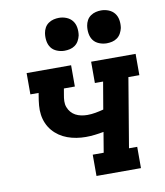

<svg xmlns="http://www.w3.org/2000/svg" viewBox="-84 -828 769 897"><g transform="rotate(-10 300.0 -379.0)"><path d="M301 0V-101H353L369 -197Q348 -193 326.5 -190.5Q305 -188 284 -188Q262 -188 240 -191.5Q218 -195 197.5 -202.5Q177 -210 159.5 -222Q142 -234 128.5 -250Q115 -266 106.5 -285.5Q98 -305 95 -326.5Q92 -348 94 -371Q96 -394 100 -416L102 -429H63V-530H274V-429H222L217 -400Q214 -385 213.5 -370Q213 -355 218 -341.5Q223 -328 232 -317.5Q241 -307 253 -300.5Q265 -294 279.5 -291Q294 -288 309 -288Q328 -288 347.5 -291.5Q367 -295 386 -300L408 -429H369V-530H580V-429H528L473 -101H512V0ZM456 -602Q438 -602 420.5 -609Q403 -616 393 -629.5Q383 -643 380 -661.5Q377 -680 380 -699Q382 -712 388.5 -724Q395 -736 406.5 -744Q418 -752 431 -755Q444 -758 456 -758Q475 -758 492 -751Q509 -744 519.5 -730.5Q530 -717 533 -698.5Q536 -680 533 -661Q530 -648 523.5 -636Q517 -624 506 -616Q495 -608 482 -605Q469 -602 456 -602ZM256 -602Q238 -602 220.5 -609Q203 -616 193 -629.5Q183 -643 180 -661.5Q177 -680 180 -699Q182 -712 188.5 -724Q195 -736 206.5 -744Q218 -752 231 -755Q244 -758 256 -758Q275 -758 292 -751Q309 -744 319.5 -730.5Q330 -717 333 -698.5Q336 -680 333 -661Q330 -648 323.5 -636Q317 -624 306 -616Q295 -608 282 -605Q269 -602 256 -602Z"/></g></svg>

Font: Iosevka Slab Extended Oblique
Style: Bold
Weight: 700
Width: 7
Italic angle: -9°
Monospace: yes
Designer: Belleve Invis
Foundry: Belleve Invis
Version: Version 11.1.1; ttfautohint (v1.8.3)